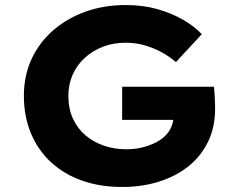

<svg xmlns="http://www.w3.org/2000/svg" viewBox="-20 -734 948 764"><path d="M466 10Q379 10 307.5 -15Q236 -40 184 -87.5Q132 -135 103.5 -202.5Q75 -270 75 -353Q75 -431 104.5 -496.5Q134 -562 189 -611Q244 -660 318.5 -687Q393 -714 481 -714Q548 -714 605 -698Q662 -682 707.5 -656Q753 -630 783 -598L680 -487Q653 -510 622.5 -526.5Q592 -543 556.5 -553.5Q521 -564 480 -564Q431 -564 389.5 -548Q348 -532 317 -503.5Q286 -475 269 -436.5Q252 -398 252 -353Q252 -302 270 -262.5Q288 -223 319.5 -196Q351 -169 393 -154.5Q435 -140 483 -140Q522 -140 556.5 -150Q591 -160 617 -177Q643 -194 656.5 -218.5Q670 -243 671 -271V-294L693 -257H466V-389H831Q833 -376 834 -358Q835 -340 835.5 -324Q836 -308 836 -301Q836 -229 808.5 -171.5Q781 -114 732 -74Q683 -34 615 -12Q547 10 466 10Z"/></svg>

Font: Lexend Exa
Style: Bold
Weight: 700
Designer: Bonnie Shaver-Troup, Thomas Jockin
Foundry: Lexend
Version: Version 1.007